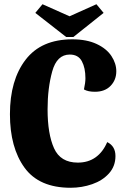

<svg xmlns="http://www.w3.org/2000/svg" viewBox="-20 -866 590 908"><path d="M205 -349Q205 -233 235.5 -165Q266 -97 348 -97Q397 -97 432 -122Q467 -147 487 -194Q526 -175 526 -128Q526 -80 495.5 -46Q465 -12 416 5Q367 22 314 22Q165 22 96 -73Q27 -168 27 -326Q27 -487 101 -583.5Q175 -680 322 -680Q390 -680 437 -658Q484 -636 507 -601Q530 -566 530 -529Q530 -488 503 -460Q476 -432 429 -432Q396 -432 377 -443Q384 -475 384 -496Q384 -545 367 -576.5Q350 -608 310 -608Q249 -608 227 -528.5Q205 -449 205 -349ZM293 -691 147 -805 181 -846 309 -789 436 -846 470 -805 327 -691Z"/></svg>

Font: Sansita
Style: Bold
Weight: 700
Designer: Pablo Cosgaya
Foundry: Omnibus-Type
Version: Version 1.006